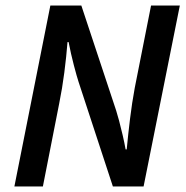

<svg xmlns="http://www.w3.org/2000/svg" viewBox="-20 -674 671 694"><path d="M32 0 162 -654H274L400 -274Q404 -262 410.5 -237.5Q417 -213 423.5 -185Q430 -157 434 -134H438Q443 -187 450 -244.5Q457 -302 467 -356L526 -654H630L499 0H388L264 -378Q258 -396 247 -438Q236 -480 228 -522H224Q220 -470 212.5 -412Q205 -354 194 -300L135 0Z"/></svg>

Font: Source Sans 3 ExtraLight SemiBold
Style: Italic
Weight: 600
Italic angle: -11°
Version: Version 3.052;hotconv 1.1.0;makeotfexe 2.6.0